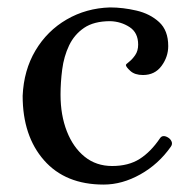

<svg xmlns="http://www.w3.org/2000/svg" viewBox="-20 -485 515 517"><path d="M259 12Q156 12 98.5 -53.5Q41 -119 41 -227Q44 -296 75.5 -349Q107 -402 159.5 -432.5Q212 -463 276 -465Q311 -465 347.5 -456.5Q384 -448 408.5 -425.5Q433 -403 433 -361Q433 -332 415 -307.5Q397 -283 365 -283Q343 -283 331 -294Q319 -305 319 -310Q319 -312 327.5 -318.5Q336 -325 344 -336.5Q352 -348 352 -365Q352 -397 329 -412Q306 -427 277 -428Q233 -428 206.5 -410Q180 -392 166 -362.5Q152 -333 147.5 -298Q143 -263 143 -230Q143 -175 160 -131.5Q177 -88 208 -63Q239 -38 282 -38Q326 -38 356 -57Q386 -76 411 -113Q418 -123 432 -115Q439 -111 442 -104Q445 -97 440 -90Q407 -43 358 -15.5Q309 12 259 12Z"/></svg>

Font: Alice
Style: Regular
Weight: 400
Designer: Ksenia Yerulevich
Foundry: Cyreal (http://www.cyreal.org/)
Version: Version 2.003; ttfautohint (v1.8.3)